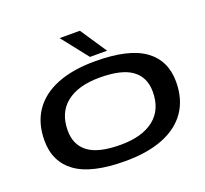

<svg xmlns="http://www.w3.org/2000/svg" viewBox="-156 -1131 1419 1328"><g transform="rotate(-20 554.0 -467.5)"><path d="M550 10Q303 10 186.5 -73.5Q70 -157 70 -314Q70 -442 130.5 -530.5Q191 -619 306 -665Q421 -711 585 -711Q832 -711 948.5 -627.5Q1065 -544 1065 -387Q1065 -259 1004.5 -170.5Q944 -82 829 -36Q714 10 550 10ZM557 -107Q715 -107 802.5 -176Q890 -245 890 -377Q890 -483 814.5 -538.5Q739 -594 577 -594Q419 -594 332 -525Q245 -456 245 -324Q245 -218 320 -162.5Q395 -107 557 -107ZM564 -751 411 -945H560L690 -751Z"/></g></svg>

Font: Georama Extra Expanded SemiBold
Style: Italic
Weight: 600
Width: 8
Italic angle: -9°
Designer: Jean-Baptiste Levee
Foundry: Production Type
Version: Version 1.000